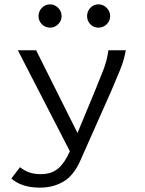

<svg xmlns="http://www.w3.org/2000/svg" viewBox="-20 -688 665 882"><path d="M163 174Q80 174 32 132L72 80Q92 96 114.5 104Q137 112 168 112Q216 112 246.5 86.5Q277 61 301 7L62 -457H146L336 -77L418 -275Q437 -321 454.5 -366Q472 -411 478 -457H558Q550 -411 530.5 -364Q511 -317 491 -270L348 52Q318 119 271 146.5Q224 174 163 174ZM210 -561Q188 -561 172.5 -576.5Q157 -592 157 -614Q157 -636 172.5 -652Q188 -668 210 -668Q231 -668 247 -652Q263 -636 263 -614Q263 -592 247 -576.5Q231 -561 210 -561ZM433 -561Q410 -561 395 -576.5Q380 -592 380 -614Q380 -636 395 -652Q410 -668 433 -668Q454 -668 470 -652Q486 -636 486 -614Q486 -592 470 -576.5Q454 -561 433 -561Z"/></svg>

Font: Inconsolata Expanded
Style: Regular
Weight: 400
Width: 7
Monospace: yes
Designer: Raph Levien, Cyreal, Brenton Simpson
Foundry: Raph Levien, Cyreal, Google
Version: Version 3.100; ttfautohint (v1.8.4.7-5d5b)